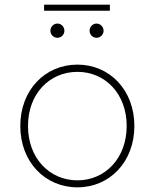

<svg xmlns="http://www.w3.org/2000/svg" viewBox="-20 -800 663 823"><path d="M312 3C450 3 556 -106 556 -260C556 -414 450 -523 312 -523C173 -523 67 -414 67 -260C67 -106 173 3 312 3ZM312 -27C192 -27 100 -122 100 -260C100 -398 192 -492 312 -492C431 -492 523 -398 523 -260C523 -122 431 -27 312 -27ZM394 -638C410 -638 424 -652 424 -668C424 -685 410 -699 394 -699C377 -699 364 -685 364 -668C364 -652 377 -638 394 -638ZM226 -638C243 -638 256 -652 256 -668C256 -685 243 -699 226 -699C210 -699 196 -685 196 -668C196 -652 210 -638 226 -638ZM169 -754H451V-780H169Z"/></svg>

Font: Chess Sans ExtraLight
Style: Regular
Weight: 275
Designer: Wolf Bōese
Foundry: Wolf Bōese
Version: Version 7.223;Glyphs 3.3 (3306)